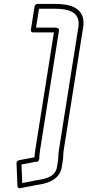

<svg xmlns="http://www.w3.org/2000/svg" viewBox="-20 -806 455 999"><path d="M184 21.6C184.5 10.5 186.2 -10.7 188 -22L287.1 -648C288.1 -654.2 284 -659.4 278.6 -660.3C274.9 -661 271.4 -661.6 268.3 -662.3C267.6 -662.4 266.5 -662.5 265.9 -662.5H167.4L183 -760.5H265.5C341.4 -760.5 387 -741.7 389.3 -685.6C389.6 -676 388.7 -667 386.9 -658.9C386.8 -658.6 386.8 -658.2 386.7 -658L286 -22C283.1 -3.8 284.1 15.3 281.7 30L276.7 62C268.8 112 221.1 125.7 164.2 132.6C157 133.8 149.9 135.4 145.1 136.9L95.7 146.3L91.8 49.9L148.2 39.3C148.5 39.2 149 39.1 149.3 39C154.1 37.7 165.4 35.5 169.4 35.5C174.6 35.5 183.5 32.3 184 21.6ZM159.5 12C154.7 12.9 150.9 13.7 146.8 14.8L78.2 27.7C71.2 29 65.8 35.8 66 42.4L70.9 163.4C71.1 169.5 76.8 174.6 84 173.3L146.9 161.3C147.3 161.2 148 161 148.5 160.9C153.1 159.4 158 158.3 163.9 157.4C217.4 150.8 290.2 134.8 301.7 62L306.7 30C309.7 11.5 308.7 -7.6 311 -22L411.6 -657.5C413.8 -667.2 415 -678.9 414.6 -690.4C411.5 -764.8 347.4 -785.5 269.4 -785.5H174.4C169 -785.5 161.1 -780.6 159.9 -773L140.5 -650C139.6 -644.6 143.4 -637.5 151 -637.5H260.5L163 -22C161.4 -12.2 160.4 -1.3 159.5 12Z"/></svg>

Font: Tape
Style: Regular
Weight: 500
Foundry: Cannot Into Space Fonts
Version: Version 0.97